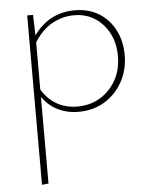

<svg xmlns="http://www.w3.org/2000/svg" viewBox="-51 -455 624 787"><g transform="rotate(-5 261.0 -61.5)"><path d="M266 4Q213 4 170.5 -20.5Q128 -45 103 -94L113 -107Q138 -63 176 -40.5Q214 -18 263 -18Q316 -18 357 -43Q398 -68 422 -111Q446 -154 446 -210Q446 -262 425 -303Q404 -344 367 -368Q330 -392 281 -392Q234 -392 191 -368.5Q148 -345 115 -292L102 -301Q135 -357 181 -384.5Q227 -412 285 -412Q343 -412 385 -386Q427 -360 450.5 -314.5Q474 -269 474 -211Q474 -150 446.5 -101Q419 -52 372.5 -24Q326 4 266 4ZM90 289V-408H114L117 -311V286Z"/></g></svg>

Font: Ysabeau Office Thin
Style: Regular
Weight: 250
Designer: Christian Thalmann (Catharsis Fonts)
Version: Version 2.001;gftools[0.9.30]; featfreeze: tnum,lnum,ss02